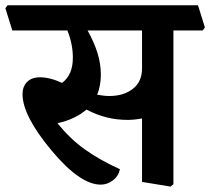

<svg xmlns="http://www.w3.org/2000/svg" viewBox="-46 -669 785 717"><path d="M484.4 -555.2H281.2Q306.2 -509.8 318.4 -470Q330.6 -430.2 330.6 -390.6Q330.6 -369.6 327.1 -350.8Q323.7 -332 316.9 -315.4Q329.1 -313 340.6 -311.8Q352.1 -310.5 362.8 -310.5Q415.5 -310.5 450 -337.2Q484.4 -363.8 484.4 -413.6ZM693.4 -649.4 719.2 -566.4 710.9 -555.2H601.6V19L590.8 27.8L484.4 10.3V-226.6Q463.4 -223.1 452.4 -222.2Q441.4 -221.2 432.6 -221.2Q390.1 -221.2 352.8 -230.5Q315.4 -239.7 276.9 -259.8Q257.8 -243.2 231 -230Q204.1 -216.8 168.9 -209Q214.8 -150.9 271.5 -110.6Q328.1 -70.3 401.9 -37.1Q396 -10.3 375 5.1Q354 20.5 330.1 20.5Q252.4 20.5 145.3 -108.4Q38.1 -237.3 38.1 -317.4Q38.1 -345.2 54.9 -362.8Q71.8 -380.4 104 -380.4Q121.6 -380.4 142.8 -375Q164.1 -369.6 185.5 -359.4Q206.5 -375 216.3 -398.4Q226.1 -421.9 226.1 -454.1Q226.1 -477.5 221.2 -503.2Q216.3 -528.8 205.6 -555.2H0L-25.9 -638.2L-17.6 -649.4Z"/></svg>

Font: Sitara
Style: Bold
Weight: 700
Designer: Neelakash Kshetrimayum
Foundry: Neelakash Kshetrimayum
Version: Version 1.000;PS Version 1.000;PS 1.0;hotconv 1.;hotconv 1.0